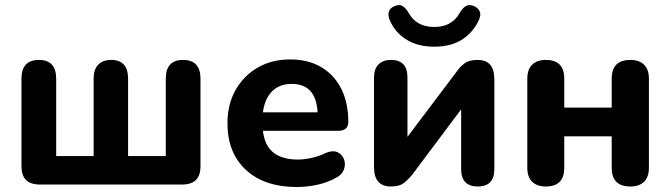

<svg xmlns="http://www.w3.org/2000/svg" viewBox="-20 -739 2685 769"><path d="M139 0Q66 0 66 -73V-424Q66 -499 136 -499Q205 -499 205 -424V-114H355V-424Q355 -461 373.5 -480Q392 -499 425 -499Q493 -499 493 -424V-114H644V-424Q644 -499 713 -499Q783 -499 783 -424V-73Q783 0 710 0Z M1169 10Q1039 10 965 -58.5Q891 -127 891 -245Q891 -321 923.5 -378.5Q956 -436 1012.5 -468.5Q1069 -501 1142 -501Q1214 -501 1266 -470.5Q1318 -440 1346.5 -384Q1375 -328 1375 -251Q1375 -215 1334 -215H1033Q1040 -156 1075 -128Q1110 -100 1173 -100Q1198 -100 1228 -106.5Q1258 -113 1286 -127Q1314 -138 1332.5 -129Q1351 -120 1358 -100.5Q1365 -81 1357.5 -60Q1350 -39 1326 -27Q1292 -8 1251 1Q1210 10 1169 10ZM1033 -289H1252Q1246 -403 1148 -403Q1099 -403 1069.5 -373Q1040 -343 1033 -289Z M1719 -552Q1652 -552 1606 -581.5Q1560 -611 1540 -661Q1532 -682 1539 -696Q1546 -710 1564 -716Q1581 -722 1593 -714.5Q1605 -707 1617 -687Q1648 -631 1719 -631Q1790 -631 1821 -687Q1833 -707 1845.5 -714.5Q1858 -722 1875 -716Q1892 -710 1900 -696Q1908 -682 1899 -661Q1877 -611 1832 -581.5Q1787 -552 1719 -552ZM1546 8Q1478 8 1478 -70V-428Q1478 -463 1496 -481Q1514 -499 1546 -499Q1612 -499 1612 -428V-191L1809 -452Q1820 -469 1839 -484Q1858 -499 1892 -499Q1926 -499 1943 -480Q1960 -461 1960 -420V-62Q1960 8 1894 8Q1827 8 1827 -62V-301L1630 -38Q1618 -23 1599.5 -7.5Q1581 8 1546 8Z M2166 8Q2131 8 2111.5 -11Q2092 -30 2092 -67V-424Q2092 -461 2111.5 -480Q2131 -499 2166 -499Q2240 -499 2240 -424V-308H2430V-424Q2430 -499 2505 -499Q2540 -499 2559.5 -480Q2579 -461 2579 -424V-67Q2579 -30 2559.5 -11Q2540 8 2505 8Q2430 8 2430 -67V-193H2240V-67Q2240 8 2166 8Z"/></svg>

Font: Chiron GoRound TC
Style: Bold
Weight: 700
Designer: Ryoko NISHIZUKA 西塚涼子 (kana, bopomofo & ideographs); Paul D. Hunt (Latin, Greek & Cyrillic); Sandoll Communications 산돌커뮤니
Foundry: Adobe
Version: Version 1.000;hotconv 1.1.1;makeotfexe 2.6.0